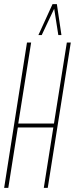

<svg xmlns="http://www.w3.org/2000/svg" viewBox="-21 -905 361 925"><path d="M-1 0 109 -700H129L67 -310H239L301 -700H320L209 0H190L236 -291H65L19 0ZM164 -736 232 -885H253L275 -736H260L240 -863L180 -736Z"/></svg>

Font: Georama ExtraCondensed Thin
Style: Italic
Weight: 100
Width: 2
Italic angle: -9°
Designer: Jean-Baptiste Levee
Foundry: Production Type
Version: Version 1.001